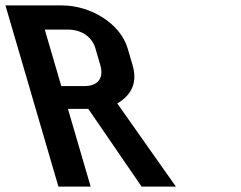

<svg xmlns="http://www.w3.org/2000/svg" viewBox="-172 -687 886 707"><path d="M43.1 0H161.8L78.2 -286H153.2L349.3 0H475.6L259.9 -306C315.3 -338.7 334.1 -385.7 316.2 -447L298 -509C271.3 -600.5 161.6 -667 56.8 -667H-151.9ZM137.4 -370H53.7L-7.1 -578H77.9C127.4 -578 166.7 -552.1 179.3 -509L197.4 -447C209.1 -407 196.7 -370 137.4 -370Z"/></svg>

Font: Din Kursivschrift
Style: BreitLeft
Weight: 400
Version: Version 1.089